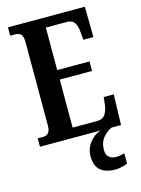

<svg xmlns="http://www.w3.org/2000/svg" viewBox="-139 -792 814 1109"><g transform="rotate(-15 268.0 -237.0)"><path d="M22 0V-50H54Q75 -50 86.5 -63Q98 -76 98 -108V-601Q98 -643 84.5 -653.5Q71 -664 53 -664H22V-714H482L484 -532H424L420 -578Q418 -614 404.5 -635Q391 -656 359 -656H233V-402H426V-345H233V-58H381Q413 -58 428 -80.5Q443 -103 447 -136L452 -182H512L507 0ZM412 240Q352 240 321 213.5Q290 187 290 130Q290 83 319 46.5Q348 10 385 0H451Q425 10 399.5 39Q374 68 374 115Q374 144 390.5 157.5Q407 171 431 171Q452 171 483 163V224Q470 231 447.5 235.5Q425 240 412 240Z"/></g></svg>

Font: Noto Serif Ethiopic ExtraCondensed
Style: Bold
Weight: 700
Width: 2
Designer: Monotype Design Team
Foundry: Monotype Imaging Inc.
Version: Version 2.102; ttfautohint (v1.8.4.7-5d5b)